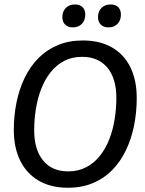

<svg xmlns="http://www.w3.org/2000/svg" viewBox="-20 -848 665 880"><path d="M290.8 12.5Q213.3 12.5 157.9 -19.6Q102.5 -51.7 72.9 -111.2Q43.3 -170.8 43.3 -252.5Q43.3 -318.3 55.8 -379.2Q68.3 -440 93.3 -491.7Q118.3 -543.3 156.2 -581.7Q194.2 -620 245 -641.2Q295.8 -662.5 360 -662.5Q437.5 -662.5 492.9 -630.8Q548.3 -599.2 577.5 -540Q606.7 -480.8 606.7 -398.3Q606.7 -332.5 594.2 -271.2Q581.7 -210 556.7 -158.3Q531.7 -106.7 494.2 -68.3Q456.7 -30 405.8 -8.8Q355 12.5 290.8 12.5ZM292.5 -62.5Q339.2 -62.5 375.4 -81.7Q411.7 -100.8 437.9 -133.8Q464.2 -166.7 480.8 -209.6Q497.5 -252.5 505.4 -301.2Q513.3 -350 513.3 -399.2Q513.3 -488.3 472.1 -537.9Q430.8 -587.5 356.7 -587.5Q310 -587.5 274.2 -568.8Q238.3 -550 212.1 -517.1Q185.8 -484.2 169.2 -441.2Q152.5 -398.3 144.6 -349.6Q136.7 -300.8 136.7 -250.8Q136.7 -162.5 177.5 -112.5Q218.3 -62.5 292.5 -62.5ZM314.2 -722.5Q290.8 -722.5 278.3 -735.4Q265.8 -748.3 265.8 -769.2Q265.8 -795.8 281.7 -811.7Q297.5 -827.5 323.3 -827.5Q346.7 -827.5 358.8 -815Q370.8 -802.5 370.8 -780.8Q370.8 -755 355.4 -738.8Q340 -722.5 314.2 -722.5ZM477.5 -722.5Q454.2 -722.5 441.7 -735.4Q429.2 -748.3 429.2 -769.2Q429.2 -795.8 445 -811.7Q460.8 -827.5 486.7 -827.5Q510 -827.5 522.1 -815Q534.2 -802.5 534.2 -780.8Q534.2 -755 518.8 -738.8Q503.3 -722.5 477.5 -722.5Z"/></svg>

Font: Familjen Grotesk
Style: Italic
Weight: 400
Italic angle: -9.46201°
Designer: Anders Wikstroem, Jonas Baeckman, Matilda Gysing, Kristian Moeller
Foundry: Familjen STHLM AB
Version: Version 2.000